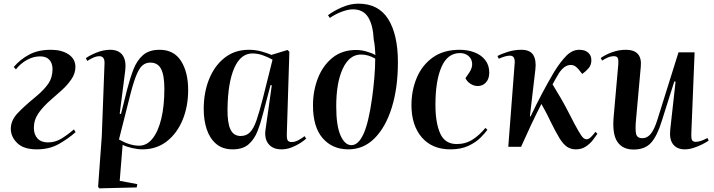

<svg xmlns="http://www.w3.org/2000/svg" viewBox="-20 -802 3902 1049"><path d="M55 -436Q91 -478 140 -504Q189 -530 258 -530Q317 -530 354.5 -505Q392 -480 392 -436Q392 -401 370.5 -369.5Q349 -338 319.5 -311Q290 -284 264 -262Q217 -222 191 -184.5Q165 -147 165 -104Q165 -67 185 -45.5Q205 -24 242 -24Q280 -24 312.5 -43Q345 -62 384 -95L393 -80Q355 -46 303 -16Q251 14 181 14Q109 14 74 -20.5Q39 -55 39 -98Q39 -143 74 -181Q109 -219 170 -269Q219 -309 243 -343.5Q267 -378 267 -424Q267 -456 250 -475Q233 -494 199 -494Q162 -494 127 -474.5Q92 -455 67 -423Z M551 -454Q553 -495 523 -495Q507 -495 488.5 -486.5Q470 -478 457 -469L449 -484Q467 -498 505.5 -514Q544 -530 582 -530Q629 -530 650 -500Q671 -470 664 -415L634 -181L641 -179L674 -311Q690 -373 709 -422.5Q728 -472 761.5 -501Q795 -530 852 -530Q930 -530 969 -469Q1008 -408 1008 -310Q1008 -220 977.5 -146.5Q947 -73 891 -29.5Q835 14 758 14Q732 14 700 6.5Q668 -1 650 -11L634 186L730 204L727 222L522 227L516 218L536 -56ZM801 -460Q775 -460 756.5 -443Q738 -426 721 -381Q704 -336 684 -254L630 -40Q690 -6 740 -6Q782 -6 813 -44.5Q844 -83 861 -152.5Q878 -222 878 -316Q878 -391 860 -425.5Q842 -460 801 -460Z M1547 -69Q1546 -47 1551 -36.5Q1556 -26 1574 -26Q1592 -26 1611 -36.5Q1630 -47 1644 -58L1653 -45Q1643 -35 1621.5 -21Q1600 -7 1573 3.5Q1546 14 1518 14Q1470 14 1446.5 -16Q1423 -46 1431 -96L1465 -336L1458 -337L1417 -181Q1404 -129 1386.5 -84.5Q1369 -40 1337.5 -13Q1306 14 1251 14Q1196 14 1161 -16Q1126 -46 1109.5 -95.5Q1093 -145 1093 -206Q1093 -298 1123 -371Q1153 -444 1208 -487Q1263 -530 1340 -530Q1377 -530 1410 -520.5Q1443 -511 1463 -502L1551 -529L1561 -519ZM1295 -59Q1326 -59 1346 -79.5Q1366 -100 1381.5 -145Q1397 -190 1416 -264L1469 -476Q1440 -492 1413 -501Q1386 -510 1359 -510Q1295 -510 1260 -430.5Q1225 -351 1223 -207Q1222 -131 1239 -95Q1256 -59 1295 -59Z M1772 -719Q1804 -743 1849 -762.5Q1894 -782 1938 -782Q2048 -782 2101 -697.5Q2154 -613 2154 -462Q2154 -323 2121 -216Q2088 -109 2027.5 -47.5Q1967 14 1883 14Q1796 14 1743 -47Q1690 -108 1690 -226Q1690 -306 1717 -375Q1744 -444 1796.5 -486.5Q1849 -529 1926 -529Q1953 -529 1983 -520.5Q2013 -512 2031 -501Q2030 -520 2028 -544Q2026 -568 2022 -585Q2018 -666 1991 -708.5Q1964 -751 1908 -751Q1883 -751 1848.5 -738.5Q1814 -726 1782 -704ZM1900 -9Q1938 -9 1966 -70Q1994 -131 2013 -267Q2020 -317 2025 -374.5Q2030 -432 2030 -482Q2010 -493 1991.5 -498.5Q1973 -504 1952 -504Q1889 -504 1853 -427.5Q1817 -351 1817 -221Q1817 -115 1840.5 -62Q1864 -9 1900 -9Z M2492 -530Q2535 -530 2572 -516Q2609 -502 2631 -474Q2653 -446 2653 -405Q2653 -371 2635 -351.5Q2617 -332 2590 -332Q2569 -332 2550 -344.5Q2531 -357 2523 -375L2543 -404Q2562 -432 2559.5 -457Q2557 -482 2538.5 -497Q2520 -512 2493 -512Q2425 -512 2392 -436Q2359 -360 2359 -230Q2359 -131 2385 -73Q2411 -15 2475 -15Q2524 -15 2562 -39.5Q2600 -64 2632 -103L2643 -93Q2631 -76 2606 -50.5Q2581 -25 2540 -5.5Q2499 14 2441 14Q2341 14 2284.5 -51.5Q2228 -117 2228 -228Q2228 -308 2257 -377Q2286 -446 2344.5 -488Q2403 -530 2492 -530Z M2875 -166H2879Q2939 -293 3008 -410Q3043 -466 3075 -498Q3107 -530 3145 -530Q3176 -530 3193.5 -514.5Q3211 -499 3211 -473Q3211 -447 3195.5 -429Q3180 -411 3161 -398L3141 -423Q3132 -434 3122 -440.5Q3112 -447 3098 -447Q3063 -447 3033 -401Q3025 -388 3016 -372Q3007 -356 2999 -341Q3025 -299 3046.5 -261.5Q3068 -224 3091 -179Q3123 -116 3140 -87Q3157 -58 3166 -49.5Q3175 -41 3185 -41Q3197 -41 3211 -55.5Q3225 -70 3233 -82L3244 -71Q3234 -56 3218.5 -36Q3203 -16 3180 -1Q3157 14 3126 14Q3099 14 3078 0Q3057 -14 3036.5 -47.5Q3016 -81 2988 -138Q2973 -170 2961 -192Q2949 -214 2938 -234Q2909 -178 2882 -120.5Q2855 -63 2827 0H2757L2792 -457Q2795 -498 2766 -498Q2743 -498 2705 -481L2698 -496Q2720 -508 2755.5 -519Q2791 -530 2828 -530Q2876 -530 2893.5 -501.5Q2911 -473 2905 -422Z M3262 -485Q3287 -503 3324 -516.5Q3361 -530 3399 -530Q3490 -530 3481 -438L3455 -149Q3450 -97 3455 -72Q3460 -47 3490 -47Q3517 -47 3536.5 -72Q3556 -97 3572 -149L3687 -516H3775L3757 -71Q3756 -48 3760.5 -37.5Q3765 -27 3782 -27Q3806 -27 3845 -48L3852 -34Q3838 -24 3816 -13Q3794 -2 3769 6Q3744 14 3722 14Q3679 14 3657.5 -13.5Q3636 -41 3642 -95L3671 -356L3664 -357L3596 -142Q3571 -60 3537.5 -22.5Q3504 15 3442 15Q3381 15 3352.5 -28Q3324 -71 3333 -167L3358 -450Q3360 -473 3355.5 -484Q3351 -495 3335 -495Q3317 -495 3300 -487.5Q3283 -480 3270 -471Z"/></svg>

Font: Literata 72pt SemiBold
Style: Italic
Weight: 600
Italic angle: -2°
Designer: Latin by Veronika Burian and Jose Scaglione. Greek by Irene Vlachou. Cyrillic by Vera Evstafieva
Foundry: TypeTogether
Version: Version 3.002